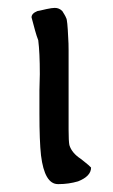

<svg xmlns="http://www.w3.org/2000/svg" viewBox="-20 -460 286 487"><path d="M156 -92Q162 -72 185 -57Q191 -52 197.5 -47Q204 -42 211 -35Q211 -13 178 0Q154 7 129 7Q128 7 127 7Q93 7 84 -66Q82 -84 81 -110.5Q80 -137 80 -172V-231Q80 -244 81 -272Q81 -300 80 -321Q79 -342 77 -358Q73 -368 69 -382.5Q65 -397 60 -416Q60 -426 75 -432Q77 -432 98 -437Q112 -440 119 -440Q130 -440 138 -432Q141 -427 143.5 -423Q146 -419 148 -414Q151 -410 153 -364Q154 -351 154 -333V-131Q154 -102 156 -92Z"/></svg>

Font: New Athena Unicode
Style: Regular
Weight: 400
Designer: J. Rusten 1997; rev. by R. Hancock 2001, 2002, rev. by D. Mastronarde 2002-2021
Foundry: GreekKeys New Athena Unicode
Version: Version 5.008